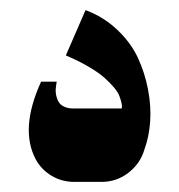

<svg xmlns="http://www.w3.org/2000/svg" viewBox="-20 -360 354 380"><path d="M127 0H181Q211 0 234.5 -18.3Q258 -36.7 266 -64.7Q275 -89 277.2 -119.3Q279.3 -149.7 273 -182.8Q266.7 -216 252.7 -246Q238.7 -276 211.8 -301.3Q185 -326.7 149.3 -340L110.3 -250.3Q135.3 -239.7 155 -228.2Q174.7 -216.7 186 -206.7Q197.3 -196.7 205.3 -187.2Q213.3 -177.7 216.2 -170.2Q219 -162.7 220.3 -157Q221.7 -151.3 221.3 -148.3L221 -145.3H125Q115.3 -145.3 108.3 -148.3Q101.3 -151.3 97.8 -155.8Q94.3 -160.3 92.5 -166.3Q90.7 -172.3 90.3 -177.3Q90 -182.3 90.7 -187.8Q91.3 -193.3 91.7 -195.3Q92 -197.3 92.3 -198.3H61.3Q18.7 -105 50.7 -44.7Q61.7 -24.3 82 -12.2Q102.3 0 127 0Z"/></svg>

Font: Jomhuria
Style: Regular
Weight: 400
Designer: Arabic design by Kourosh Beigpour, Latin design by Eben Sorkin, engineering by Lasse Fister and Khaled Hosney
Version: Version 1.0010